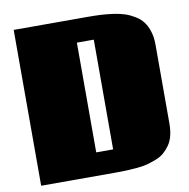

<svg xmlns="http://www.w3.org/2000/svg" viewBox="-85 -862 929 945"><g transform="rotate(-10 379.5 -389.5)"><path d="M719.7 -587.9V-191.9Q719.7 -159.2 713.1 -132.3Q706.5 -105.5 693.1 -86.2Q679.7 -66.9 663.3 -52.5Q647 -38.1 623.5 -28.8Q600.1 -19.5 577.9 -13.4Q555.7 -7.3 525.6 -4.6Q495.6 -2 471.2 -1Q446.8 0 414.1 0H44.9V-778.8H414.1Q451.2 -778.8 480 -777.3Q508.8 -775.9 542 -771.2Q575.2 -766.6 599.6 -758.3Q624 -750 647.7 -735.6Q671.4 -721.2 686.3 -701.4Q701.2 -681.6 710.4 -652.8Q719.7 -624 719.7 -587.9ZM340.3 -114.7H424.8V-663.1H340.3Z"/></g></svg>

Font: Coda ExtraBold
Style: Regular
Weight: 800
Version: Version 2.001; ttfautohint (v0.8) -r 50 -G 200 -x